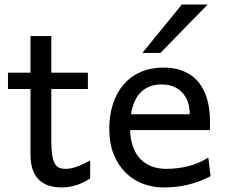

<svg xmlns="http://www.w3.org/2000/svg" viewBox="-20 -801 982 833"><path d="M14.6 -485.8H112.3V-644.5H202.6V-485.8H361.3V-415H202.6V-190.4Q202.6 -152.8 206.3 -128.9Q210 -105 217.5 -91.6Q225.1 -78.1 236.8 -73.2Q248.5 -68.4 265.1 -68.4Q286.1 -68.4 312.5 -77.6Q338.9 -86.9 371.1 -105V-26.9Q337.4 -4.9 306.6 3.7Q275.9 12.2 250 12.2Q221.2 12.2 196.3 5.6Q171.4 -1 152.6 -17.6Q133.8 -34.2 123 -61.8Q112.3 -89.4 112.3 -131.8V-415H14.6Z M544.4 -236.8Q545.9 -193.8 557.9 -162.1Q569.8 -130.4 590.6 -109.6Q611.3 -88.9 639.4 -78.6Q667.5 -68.4 700.7 -68.4Q748 -68.4 793.5 -79.1Q838.9 -89.8 883.8 -117.2L893.6 -36.6Q867.7 -23.4 842.8 -14.2Q817.9 -4.9 793 1Q768.1 6.8 742.4 9.5Q716.8 12.2 688.5 12.2Q641.6 12.2 599.1 -4.2Q556.6 -20.5 524.4 -52.5Q492.2 -84.5 473.1 -131.8Q454.1 -179.2 454.1 -241.7Q454.1 -302.2 470.5 -351.3Q486.8 -400.4 517.1 -435.3Q547.4 -470.2 590.8 -489Q634.3 -507.8 688.5 -507.8Q728.5 -507.8 759.3 -498.3Q790 -488.8 812.5 -471.9Q835 -455.1 850.1 -432.6Q865.2 -410.2 874.3 -384.3Q883.3 -358.4 887.2 -330.3Q891.1 -302.2 891.1 -274.9V-255.9Q891.1 -243.7 890.6 -236.8ZM681.2 -434.6Q627.4 -434.6 593.3 -403.1Q559.1 -371.6 548.3 -305.2H803.2Q803.2 -336.4 794.2 -360.6Q785.2 -384.8 768.8 -401.4Q752.4 -418 730 -426.3Q707.5 -434.6 681.2 -434.6ZM880.9 -781.2 675.8 -571.3H597.7L768.6 -781.2Z"/></svg>

Font: Andika Eur
Style: Regular
Weight: 400
Designer: Victor Gaultney, Annie Olsen, Julie Remington, Don Collingsworth, Eric Hays, Becca Hirsbrunner
Foundry: SIL International
Version: Version 5.000